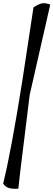

<svg xmlns="http://www.w3.org/2000/svg" viewBox="-35 -997 335 1204"><path d="M175 -951Q215 -977 237.5 -977Q260 -977 280 -968L151 -401Q146 -353 117 -124Q88 105 80 186Q7 193 -15 154Q36 -54 106 -497Z"/></svg>

Font: Tillana
Style: Regular
Weight: 400
Designer: Lipi Raval (Devanagari, Latin), Jonny Pinhorn (Latin)
Foundry: Indian Type Foundry
Version: Version 2.003;PS 1.0;hotconv 1.0.79;makeotf.lib2.5.61930; tt